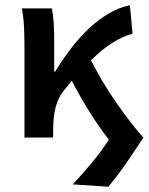

<svg xmlns="http://www.w3.org/2000/svg" viewBox="-20 -523 565 730"><path d="M392 187 257 178Q295 137 331 93.5Q367 50 394 8Q361 -34 324 -92Q287 -150 253 -216Q247 -208 240.5 -200Q234 -192 227 -184Q202 -155 192 -117Q182 -79 182 -27V0H73V-348Q73 -377 71.5 -416Q70 -455 63 -491H177Q182 -469 184 -438Q186 -407 186 -373V-251H190Q218 -297 250.5 -339.5Q283 -382 319 -415.5Q355 -449 394 -472Q433 -495 474 -503L484 -395Q445 -384 407 -360Q369 -336 326 -294Q344 -258 367.5 -218Q391 -178 417.5 -139.5Q444 -101 471.5 -65Q499 -29 525 0Q508 26 490.5 52.5Q473 79 455.5 104Q438 129 421.5 150Q405 171 392 187Z"/></svg>

Font: Giro Sans Semibold
Style: Regular
Weight: 600
Designer: Paul D. Hunt
Foundry: Adobe Systems Incorporated
Version: Version 1.000;PS 1.0;hotconv 1.0.88;makeotf.lib2.5.647800